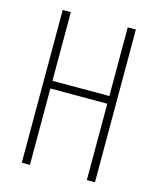

<svg xmlns="http://www.w3.org/2000/svg" viewBox="-108 -857 713 867"><g transform="rotate(15 248.0 -423.0)"><path d="M419 -66V-780H381V-459H115V-780H77V-66H115V-423H381V-66Z"/></g></svg>

Font: Noto Sans Malayalam UI ExtraCondensed ExtraLight
Style: Regular
Weight: 200
Width: 2
Designer: Jelle Bosma - Monotype Design Team
Foundry: Monotype Imaging Inc.
Version: Version 2.104